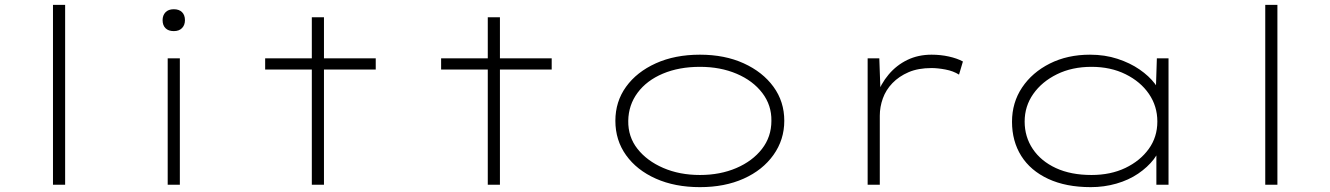

<svg xmlns="http://www.w3.org/2000/svg" viewBox="-20 -760 5473 790"><path d="M198 0V-740H248V0Z M670 0V-520H720V0ZM695 -632Q673 -632 661 -644Q649 -656 649 -677Q649 -697 661 -709.5Q673 -722 695 -722Q717 -722 729 -710Q741 -698 741 -677Q741 -657 729 -644.5Q717 -632 695 -632Z M1263 0V-689H1313V0ZM1071 -474V-520H1526V-474Z M1987 0V-689H2037V0ZM1795 -474V-520H2250V-474Z M2860 10Q2757 10 2678.5 -25Q2600 -60 2556 -121.5Q2512 -183 2512 -263Q2512 -342 2556 -403Q2600 -464 2678.5 -499.5Q2757 -535 2860 -535Q2962 -535 3040 -499.5Q3118 -464 3162.5 -403Q3207 -342 3207 -263Q3207 -185 3162.5 -122.5Q3118 -60 3040 -25Q2962 10 2860 10ZM2860 -40Q2943 -40 3009.5 -68.5Q3076 -97 3115 -147Q3154 -197 3154 -263Q3155 -327 3116.5 -377.5Q3078 -428 3011 -456.5Q2944 -485 2860 -485Q2774 -485 2707.5 -457Q2641 -429 2603.5 -378.5Q2566 -328 2565 -263Q2564 -197 2603 -147.5Q2642 -98 2709 -69Q2776 -40 2860 -40Z M3550 0V-520H3598L3603 -378L3586 -364Q3604 -415 3636.5 -453.5Q3669 -492 3713.5 -513.5Q3758 -535 3813 -535Q3850 -535 3884 -527.5Q3918 -520 3942 -507L3926 -453Q3902 -468 3870 -474Q3838 -480 3813 -480Q3758 -480 3718.5 -463Q3679 -446 3652 -418Q3625 -390 3612.5 -355Q3600 -320 3600 -284V0Z M4468 10Q4366 10 4293 -24Q4220 -58 4182 -118.5Q4144 -179 4144 -259Q4144 -338 4185.5 -400Q4227 -462 4299.5 -498.5Q4372 -535 4465 -535Q4526 -535 4578 -518Q4630 -501 4669 -474Q4708 -447 4732 -415.5Q4756 -384 4760 -356L4735 -363L4740 -520H4788V0H4738V-150L4757 -174Q4753 -138 4727.5 -105Q4702 -72 4663 -45.5Q4624 -19 4573.5 -4.5Q4523 10 4468 10ZM4471 -40Q4550 -40 4610.5 -69Q4671 -98 4706.5 -147Q4742 -196 4742 -260Q4742 -323 4707.5 -373.5Q4673 -424 4611.5 -454.5Q4550 -485 4471 -485Q4391 -485 4329 -454.5Q4267 -424 4231.5 -373.5Q4196 -323 4196 -260Q4196 -197 4229.5 -147Q4263 -97 4324.5 -68.5Q4386 -40 4471 -40Z M5186 0V-740H5236V0Z"/></svg>

Font: Lexend Zetta ExtraLight
Style: Regular
Weight: 250
Version: Version 1.007